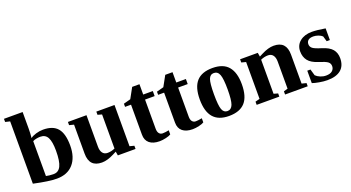

<svg xmlns="http://www.w3.org/2000/svg" viewBox="-49 -1250 3322 1817"><g transform="rotate(-20 1612.0 -341.0)"><path d="M372.6 -242.7Q372.6 -333 350.3 -375Q328.1 -417 277.3 -417Q258.8 -417 236.8 -412.8Q214.8 -408.7 200.7 -400.4V-49.3Q231.9 -41.5 277.3 -41.5Q325.7 -41.5 349.1 -88.6Q372.6 -135.7 372.6 -242.7ZM59.6 -650.9 12.7 -662.1V-693.8H200.7V-525.4Q200.7 -480 195.8 -433.1Q215.3 -449.2 252.2 -460.2Q289.1 -471.2 324.2 -471.2Q423.8 -471.2 469.7 -416.5Q515.6 -361.8 515.6 -242.2Q515.6 -124 456.8 -57.1Q397.9 9.8 291 9.8Q211.9 9.8 59.6 -23.4Z M900.4 -40 867.2 -22.9Q798.8 12.2 744.1 12.2Q617.2 12.2 617.2 -123V-415L571.3 -426.8V-459H758.3V-142.1Q758.3 -101.1 775.6 -78.1Q793 -55.2 825.2 -55.2Q862.3 -55.2 899.4 -71.8V-415L857.4 -426.8V-459H1040.5V-43.9L1085.4 -32.2V0H907.2Z M1326.2 9.8Q1260.3 9.8 1224.4 -20Q1188.5 -49.8 1188.5 -106V-408.2H1128.4V-439.9L1199.2 -459L1256.3 -563H1329.6V-459H1426.3V-408.2H1329.6V-114.7Q1329.6 -83 1342.8 -66.9Q1356 -50.8 1377.4 -50.8Q1403.3 -50.8 1440.9 -58.6V-17.1Q1426.3 -6.8 1390.9 1.5Q1355.5 9.8 1326.2 9.8Z M1659.2 9.8Q1593.3 9.8 1557.4 -20Q1521.5 -49.8 1521.5 -106V-408.2H1461.4V-439.9L1532.2 -459L1589.4 -563H1662.6V-459H1759.3V-408.2H1662.6V-114.7Q1662.6 -83 1675.8 -66.9Q1689 -50.8 1710.4 -50.8Q1736.3 -50.8 1773.9 -58.6V-17.1Q1759.3 -6.8 1723.9 1.5Q1688.5 9.8 1659.2 9.8Z M2240.2 -231.9Q2240.2 -108.4 2187.3 -49.3Q2134.3 9.8 2025.4 9.8Q1919.9 9.8 1868.2 -50Q1816.4 -109.9 1816.4 -231.9Q1816.4 -353.5 1868.9 -412.4Q1921.4 -471.2 2029.3 -471.2Q2138.2 -471.2 2189.2 -410.4Q2240.2 -349.6 2240.2 -231.9ZM2097.2 -231.9Q2097.2 -339.4 2081.3 -380.6Q2065.4 -421.9 2026.4 -421.9Q1988.8 -421.9 1974.1 -382.3Q1959.5 -342.8 1959.5 -231.9Q1959.5 -119.1 1974.4 -79.1Q1989.3 -39.1 2026.4 -39.1Q2064.9 -39.1 2081.1 -81.3Q2097.2 -123.5 2097.2 -231.9Z M2490.2 -418.9 2523.4 -436Q2591.8 -471.2 2646.5 -471.2Q2773.4 -471.2 2773.4 -335.9V-43.9L2819.3 -32.2V0H2591.3V-32.2L2632.3 -43.9V-316.9Q2632.3 -357.9 2615 -380.9Q2597.7 -403.8 2565.4 -403.8Q2528.3 -403.8 2491.2 -387.2V-43.9L2533.2 -32.2V0H2305.2V-32.2L2350.1 -43.9V-415L2305.2 -426.8V-459H2483.4Z M3199.2 -145.5Q3199.2 -68.8 3152.1 -29.5Q3105 9.8 3015.1 9.8Q2978 9.8 2933.3 1.7Q2888.7 -6.3 2865.7 -15.1V-140.1H2897.9L2916.5 -75.7Q2933.6 -58.6 2961.4 -47.1Q2989.3 -35.6 3018.1 -35.6Q3060.5 -35.6 3081.3 -54Q3102.1 -72.3 3102.1 -100.6Q3102.1 -127.4 3082 -143.6Q3062 -159.7 2994.6 -180.7Q2923.8 -202.6 2894.3 -240.7Q2864.7 -278.8 2864.7 -334.5Q2864.7 -397 2911.1 -434.1Q2957.5 -471.2 3030.8 -471.2Q3081.1 -471.2 3166 -457V-339.4H3133.8L3118.2 -393.1Q3104 -407.2 3078.4 -416.3Q3052.7 -425.3 3029.8 -425.3Q2994.6 -425.3 2977.8 -410.9Q2960.9 -396.5 2960.9 -371.6Q2960.9 -345.7 2981.9 -329.1Q3002.9 -312.5 3068.4 -293Q3139.6 -271 3169.4 -235.1Q3199.2 -199.2 3199.2 -145.5Z"/></g></svg>

Font: Tinos
Style: Bold
Weight: 700
Designer: Steve Matteson
Foundry: Monotype Imaging Inc.
Version: Version 1.23